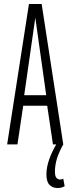

<svg xmlns="http://www.w3.org/2000/svg" viewBox="-20 -728 355 968"><path d="M16 0 126 -708H190L299 0H247L218 -195H97L68 0ZM102 -248H213L158 -639ZM271 220Q245 220 229.5 204Q214 188 214 151Q214 83 268 -8L299 0Q277 39 267 72Q257 105 257 137Q257 160 264.5 168.5Q272 177 283 177Q292 177 299 173L306 211Q290 220 271 220Z"/></svg>

Font: Georama Extra Condensed Light
Style: Regular
Weight: 300
Width: 2
Designer: Jean-Baptiste Levee
Foundry: Production Type
Version: Version 1.000